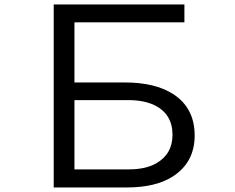

<svg xmlns="http://www.w3.org/2000/svg" viewBox="-20 -805 1040 850"><path d="M217.8 -785.2H796.4V-706.1H309.6V-439.9H533.7Q665.5 -439.9 745.6 -389.2Q841.8 -327.6 841.8 -205.1Q841.8 -85.4 743.7 -22.9Q668.5 24.9 540.5 24.9H217.8ZM309.6 -361.8V-55.2H551.8Q623.5 -55.2 670.9 -81.5Q743.7 -122.6 743.7 -208.5Q743.7 -300.3 663.6 -339.4Q616.7 -361.8 548.3 -361.8Z"/></svg>

Font: BIZ UDGothic
Style: Regular
Weight: 400
Monospace: yes
Designer: TypeBank Co., Ltd.
Foundry: Morisawa Inc.
Version: Version 1.05